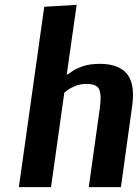

<svg xmlns="http://www.w3.org/2000/svg" viewBox="-20 -774 573 794"><path d="M163 -746 297 -754 256 -466H260Q261 -466 275.5 -477Q290 -488 319.5 -499Q349 -510 393 -510Q460 -510 495 -479Q530 -448 530 -382Q530 -362 527 -339L480 0H347L393 -328Q396 -352 396 -369Q396 -404 382 -415.5Q368 -427 339 -427Q311 -427 290 -418Q269 -409 257.5 -400Q246 -391 246 -391L191 0H58Z"/></svg>

Font: Arsenal SC
Style: Bold Italic
Weight: 700
Italic angle: -9.10001°
Designer: Andrij Shevchenko
Foundry: Stairsfor
Version: Version 2.001; ttfautohint (v1.8.4.7-5d5b)